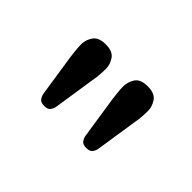

<svg xmlns="http://www.w3.org/2000/svg" viewBox="-51 -827 555 555"><g transform="rotate(45 226.5 -549.0)"><path d="M312 -423Q298 -423 292.5 -431Q287 -439 286 -447L266 -578Q265 -587 263.5 -600.5Q262 -614 262 -624Q262 -643 272.5 -659Q283 -675 312 -675Q341 -675 352 -659Q363 -643 363 -625Q363 -614 362 -600.5Q361 -587 359 -578L339 -447Q338 -439 332.5 -431Q327 -423 312 -423ZM141 -423Q126 -423 120.5 -431Q115 -439 114 -447L94 -578Q93 -587 91.5 -600.5Q90 -614 90 -625Q90 -643 101 -659Q112 -675 141 -675Q169 -675 180 -659Q191 -643 191 -625Q191 -614 190 -600.5Q189 -587 187 -578L167 -447Q166 -439 160.5 -431Q155 -423 141 -423Z"/></g></svg>

Font: Frank Ruhl Libre SemiBold
Style: Regular
Weight: 600
Designer: Yanek Iontef
Foundry: Fontef
Version: Version 6.003;gftools[0.9.30]